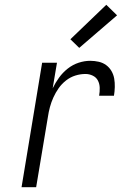

<svg xmlns="http://www.w3.org/2000/svg" viewBox="-20 -782 540 802"><path d="M70 0 156 -520H218L200 -413Q211 -436 226.5 -457.5Q242 -479 263 -495.5Q284 -512 308.5 -520Q333 -528 357 -528Q375 -528 392.5 -524Q410 -520 423.5 -510Q437 -500 445.5 -485.5Q454 -471 457 -454Q460 -437 459.5 -418.5Q459 -400 456 -382H394Q397 -399 396.5 -415.5Q396 -432 389 -445.5Q382 -459 367.5 -466Q353 -473 337 -473Q316 -473 295 -466.5Q274 -460 256 -446Q238 -432 225 -413.5Q212 -395 203 -375Q194 -355 188.5 -334.5Q183 -314 180 -293L131 0ZM311 -582 274 -618 424 -762 469 -718Z"/></svg>

Font: Iosevka SS04 Light Oblique
Style: Regular
Weight: 300
Italic angle: -9°
Monospace: yes
Designer: Belleve Invis
Foundry: Belleve Invis
Version: Version 19.0.0; ttfautohint (v1.8.4)